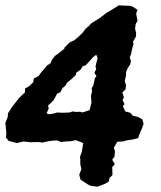

<svg xmlns="http://www.w3.org/2000/svg" viewBox="-36 -621 604 722"><path d="M306 78 295 73 280 63 267 55 262 36 270 15 266 -3V-18L265 -32L272 -51L274 -65L277 -83L257 -91L248 -94L231 -90L211 -89L194 -87L179 -93L162 -92L147 -90L123 -85L107 -87L80 -86L53 -89L27 -83L13 -87L-3 -91L-14 -104L-12 -118L-13 -132L-16 -158L-7 -181L-6 -195L11 -221L22 -235L36 -253L58 -274V-288L74 -297L89 -312L91 -326L109 -335L119 -349L132 -364L141 -375L154 -383L159 -396L171 -411L185 -421L206 -438L207 -443L227 -462L244 -470L257 -481L273 -496L286 -513L298 -523L308 -534L336 -551L356 -566L365 -573L390 -588L411 -601L429 -600L454 -599L465 -595L481 -584L476 -570L481 -543L474 -530L472 -513L476 -496L475 -483L464 -464L466 -455L461 -438L457 -418L452 -406L456 -392L454 -380L444 -364L438 -350V-337L433 -316L438 -301L436 -285L424 -273L430 -255L425 -245L432 -229L426 -222L435 -202L454 -197L463 -186L483 -181L499 -172L504 -156L499 -141L487 -113L484 -102L466 -97L440 -93L426 -89L405 -88L392 -65L396 -54L395 -33L386 -20L396 -4L386 7L387 37L376 48L373 62L357 71L331 81ZM150 -191 169 -195 179 -198 199 -197 226 -198 237 -202 252 -200 265 -201 274 -198 301 -207 308 -236 306 -260 310 -276 309 -290 315 -300 321 -328 327 -334 319 -347 326 -362 323 -371 331 -403 326 -415 315 -407 298 -388 286 -375 276 -373 267 -359 251 -348 249 -339 231 -322 216 -310 210 -299 199 -290 191 -274 179 -269 166 -245 155 -233 145 -225 147 -212 139 -195Z"/></svg>

Font: Winky Rough Medium
Style: Italic
Weight: 500
Italic angle: -8.97852°
Designer: Simon Atzbach
Foundry: typofactur
Version: Version 1.206; ttfautohint (v1.8.4.7-5d5b)